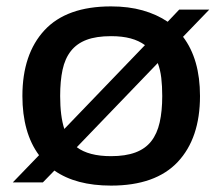

<svg xmlns="http://www.w3.org/2000/svg" viewBox="-20 -570 693 600"><path d="M102 -85Q76 -120 63 -166.5Q50 -213 50 -270Q50 -401 119 -475.5Q188 -550 327 -550Q382 -550 426 -537.5Q470 -525 504 -502L540 -540H634L552 -455Q605 -385 605 -270Q605 -138 535.5 -64Q466 10 327 10Q217 10 150 -37L114 0H20ZM327 -82Q372 -82 403 -93.5Q434 -105 452.5 -128.5Q471 -152 479 -187.5Q487 -223 487 -270Q487 -301 484 -326.5Q481 -352 473 -373L220 -110Q257 -82 327 -82ZM168 -270Q168 -207 181 -167L433 -429Q414 -443 388 -450Q362 -457 327 -457Q281 -457 250.5 -445.5Q220 -434 201.5 -410.5Q183 -387 175.5 -352Q168 -317 168 -270Z"/></svg>

Font: Encode Sans Wide
Style: Medium
Weight: 500
Designer: Pablo Impallari, Andres Torresi
Foundry: Pablo Impallari, Andres Torresi
Version: Version 1.000; ttfautohint (v1.00) -l 8 -r 50 -G 200 -x 14 -